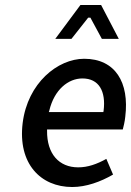

<svg xmlns="http://www.w3.org/2000/svg" viewBox="-20 -739 527 771"><path d="M270 12C326 12 384 -9 434 -38L407 -101C369 -80 333 -67 294 -67C217 -67 168 -121 169 -214V-219H473C476 -230 481 -250 483 -270C500 -408 443 -503 318 -503C212 -503 91 -406 71 -245C51 -82 143 12 270 12ZM178 -295C198 -379 254 -424 311 -424C377 -424 406 -373 396 -294L395 -289H176ZM267 -583 334 -668H343L389 -583H457L386 -719H303L202 -583Z"/></svg>

Font: Falling Sky
Style: LightObl
Weight: 400
Designer: Paul D. Hunt
Foundry: Adobe Systems Incorporated
Version: Version 1.02